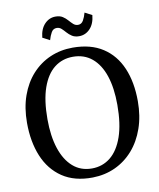

<svg xmlns="http://www.w3.org/2000/svg" viewBox="-101 -1025 924 1114"><g transform="rotate(-10 361.0 -467.5)"><path d="M354.6 11Q247.4 12.4 175.9 -35.8Q104.4 -84 68.8 -169.9Q33.3 -255.8 33.3 -367.3Q33.3 -455.5 58.4 -526.4Q83.6 -597.2 129.2 -647.6Q174.9 -697.9 236.3 -724.7Q297.6 -751.4 369.7 -751.4Q475.5 -751.3 546.3 -705.3Q617.1 -659.4 652.8 -575.8Q688.5 -492.2 688.5 -379.7Q688.5 -292.2 663.5 -220.7Q638.6 -149.2 593.5 -97.7Q548.4 -46.3 487.5 -18.2Q426.6 9.8 354.6 11ZM359.2 -41.5Q421.8 -41.5 468.8 -79.4Q515.7 -117.4 541.8 -192.6Q567.8 -267.8 567.8 -379.4Q567.8 -479.5 543.9 -551Q519.9 -622.4 473.7 -660.7Q427.6 -699 361.7 -699Q299.1 -699 252.3 -662.6Q205.6 -626.2 179.7 -552.6Q153.8 -479.1 153.8 -367.4Q153.8 -267.9 177.8 -194.8Q201.9 -121.6 247.7 -81.6Q293.4 -41.5 359.2 -41.5ZM419.2 -810.1Q394 -810.1 377.6 -820.7Q361.2 -831.3 349.3 -845Q337.4 -858.8 325.7 -869.4Q313.9 -879.9 298.1 -879.9Q277.3 -879.9 266.6 -861Q255.8 -842.1 248.6 -816.7L206.4 -838.8Q211.5 -889.8 238.5 -918Q265.5 -946.2 302.7 -946.2Q328.3 -946.2 344.6 -935.7Q360.9 -925.2 373 -911.2Q385.1 -897.3 396.8 -886.7Q408.6 -876.2 424 -876Q444.4 -875.9 455.4 -895.1Q466.3 -914.3 473.1 -939.7L515.4 -917.6Q510.3 -866.3 483.4 -838.2Q456.4 -810.1 419.2 -810.1Z"/></g></svg>

Font: Merriweather Light
Style: Regular
Weight: 300
Designer: Eben Sorkin
Foundry: Eben Sorkin
Version: Version 2.100